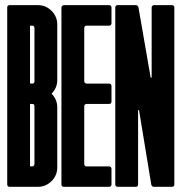

<svg xmlns="http://www.w3.org/2000/svg" viewBox="-20 -720 700 740"><path d="M200.7 -74.7Q200.7 -43.9 178.7 -22Q156.7 0 126 0H16.6Q12.7 0 10.3 -2.4Q7.8 -4.9 7.8 -8.8V-691.4Q7.8 -695.3 10.3 -697.8Q12.7 -700.2 16.6 -700.2H126Q156.7 -700.2 178.7 -678.2Q200.7 -656.2 200.7 -625.5V-411.6Q200.7 -380.9 178.7 -358.9Q200.7 -336.9 200.7 -306.2ZM112.8 -310.5Q112.8 -319.3 104.5 -319.3H97.7Q95.7 -319.3 95.7 -317.4V-81.1Q95.7 -78.6 97.7 -78.6H104.5Q107.4 -78.6 110.4 -81.5Q112.8 -84 112.8 -87.4ZM95.7 -400.4Q95.7 -399.4 96.2 -398.9Q97.2 -397.9 97.7 -397.9H104.5Q112.8 -397.9 112.8 -406.7V-612.3Q112.8 -616.2 110.4 -618.7Q107.9 -621.1 104.5 -621.1H97.7Q95.7 -621.1 95.7 -619.1Z M225.6 -700.2H400.9Q404.3 -700.2 407 -697.8Q409.7 -695.3 409.7 -691.4V-629.9Q409.7 -626 407 -623.5Q404.3 -621.1 400.9 -621.1H313.5Q309.6 -621.1 307.1 -618.7Q304.7 -616.2 304.7 -612.3V-406.7Q304.7 -403.3 307.1 -400.6Q309.6 -397.9 313.5 -397.9H400.9Q404.3 -397.9 407 -395.3Q409.7 -392.6 409.7 -389.2V-328.1Q409.7 -324.2 407 -321.8Q404.3 -319.3 400.9 -319.3H313.5Q309.6 -319.3 307.1 -316.9Q304.7 -314.5 304.7 -310.5V-87.4Q304.7 -84 307.1 -81.3Q309.6 -78.6 313.5 -78.6H400.9Q404.3 -78.6 406.7 -76.2Q409.7 -73.2 409.7 -69.8V-8.8Q409.7 -4.9 407 -2.4Q404.3 0 400.9 0H225.6Q221.7 0 219.2 -2.4Q216.8 -4.9 216.8 -8.8V-691.4Q216.8 -694.3 219.7 -697.3Q222.7 -700.2 225.6 -700.2Z M502.9 -700.2Q511.7 -700.2 513.7 -691.4L560.5 -421.9Q560.5 -420.4 562.5 -420.4Q564.5 -420.4 564.5 -422.4V-691.4Q564.5 -694.8 566.9 -697.3Q569.8 -700.2 573.2 -700.2H643.1Q647 -700.2 649.4 -697.8Q651.9 -695.3 651.9 -691.4V-8.8Q651.9 -4.9 649.4 -2.4Q647 0 643.1 0H573.2Q564.9 0 563 -8.8L516.1 -293.9Q516.1 -295.9 514.2 -295.9Q512.2 -295.9 512.2 -293.5V-8.8Q512.2 -4.9 509.8 -2.4Q507.3 0 503.4 0H433.1Q429.2 0 426.8 -2.4Q424.3 -4.9 424.3 -8.8V-691.4Q424.3 -695.3 426.8 -697.8Q429.2 -700.2 433.1 -700.2Z"/></svg>

Font: Silence Rounded
Style: Regular
Weight: 400
Designer: Lilo Joris
Foundry: Lilo Joris
Version: Version 1.019;Fontself Maker 3.5.7